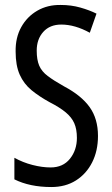

<svg xmlns="http://www.w3.org/2000/svg" viewBox="-20 -744 453 774"><path d="M375 -196Q375 -136 351.5 -89.5Q328 -43 286 -16.5Q244 10 187 10Q100 10 38 -21V-108Q72 -89 111 -79Q150 -69 184 -69Q234 -69 262 -104Q290 -139 290 -188Q290 -223 279.5 -247Q269 -271 245 -291Q221 -311 180 -332Q138 -355 107 -380.5Q76 -406 59.5 -443Q43 -480 43 -536Q42 -592 65.5 -634.5Q89 -677 130.5 -701Q172 -725 225 -724Q267 -724 304 -713.5Q341 -703 369 -689L342 -612Q282 -645 227 -645Q181 -645 154.5 -615.5Q128 -586 128 -540Q128 -503 138 -479.5Q148 -456 172.5 -437.5Q197 -419 238 -396Q308 -359 341.5 -312Q375 -265 375 -196Z"/></svg>

Font: Noto Sans Hebrew ExtraCondensed
Style: Regular
Weight: 400
Width: 2
Designer: Monotype Design Team
Foundry: Monotype Imaging Inc.
Version: Version 2.004; ttfautohint (v1.8.4.7-5d5b)